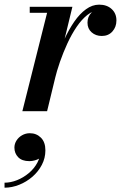

<svg xmlns="http://www.w3.org/2000/svg" viewBox="-82 -490 536 846"><path d="M16.5 0 125.5 -433.5H49V-460H237L125.5 0ZM144 -141Q153.5 -183.5 168 -229.2Q182.5 -275 202 -317.5Q221.5 -360 245.2 -394.5Q269 -429 296.8 -449.2Q324.5 -469.5 355 -469.5Q389 -469.5 410 -450.2Q431 -431 431 -400Q431 -371 413.2 -351.2Q395.5 -331.5 366.5 -331.5Q340 -331.5 321.8 -347.5Q303.5 -363.5 303.5 -390Q303.5 -417 321.2 -434.5Q339 -452 368 -452Q395.5 -452 412.8 -438.8Q430 -425.5 430 -400H403.5Q403.5 -420 390.8 -432Q378 -444 355 -444Q328 -444 303 -424.2Q278 -404.5 255.8 -371.8Q233.5 -339 215 -298.8Q196.5 -258.5 182.2 -217.5Q168 -176.5 159.5 -141ZM-62 337V315Q-35 315 -6.8 303.8Q21.5 292.5 45.2 272.5Q69 252.5 83 226Q97 199.5 96 169H117Q117 185.5 106 197Q95 208.5 78.8 214.2Q62.5 220 47 220Q15 220 -1.8 202.8Q-18.5 185.5 -18.5 160.5Q-18.5 144 -9.5 129.5Q-0.5 115 15.2 106Q31 97 49.5 97Q78.5 97 98.2 116.5Q118 136 118 172.5Q118 206.5 102.5 236.2Q87 266 60.8 288.8Q34.5 311.5 2.5 324.2Q-29.5 337 -62 337Z"/></svg>

Font: Bodoni Moda 9pt SemiBold
Style: Italic
Weight: 600
Italic angle: -13°
Designer: Owen Earl
Foundry: indestructible type
Version: Version 2.004